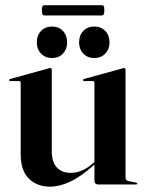

<svg xmlns="http://www.w3.org/2000/svg" viewBox="-20 -709 560 738"><path d="M343 -15.5V-80.5V-83V-391Q343 -394 341.5 -395.8Q340 -397.5 336 -397.5H304Q301.5 -397.5 300.2 -398.8Q299 -400 299 -401Q299 -403 300.2 -404Q301.5 -405 303.5 -405.5L446.5 -445Q451 -446.5 453 -447Q455 -447.5 457 -447.5Q460 -447.5 461.2 -445.5Q462.5 -443.5 462.5 -441V-28.5Q462.5 -21.5 465.5 -17.5Q468.5 -13.5 475 -12.5L502 -7.5Q505 -7 506.2 -6Q507.5 -5 507.5 -3.5Q507.5 -2 506.2 -1Q505 0 503 0H357Q350.5 0 346.8 -4Q343 -8 343 -15.5ZM59.5 -117.5V-391Q59.5 -394 57.8 -395.8Q56 -397.5 52 -397.5H19.5Q17.5 -397.5 16.2 -398.8Q15 -400 15 -401Q15 -403 16.2 -404Q17.5 -405 19.5 -405.5L162.5 -445Q167.5 -446.5 169.2 -447Q171 -447.5 173 -447.5Q176 -447.5 177.5 -445.5Q179 -443.5 179 -441V-129.5Q179 -85.5 198.8 -65Q218.5 -44.5 252 -44.5Q273 -44.5 294.8 -53.5Q316.5 -62.5 338 -82L355 -97.5L360.5 -92L342.5 -76Q290.5 -29.5 249.2 -10.5Q208 8.5 172.5 8.5Q123 8.5 91.2 -22Q59.5 -52.5 59.5 -117.5ZM180 -486Q154 -486 137.8 -503Q121.5 -520 121.5 -546.5Q121.5 -573 137.8 -590Q154 -607 180 -607Q206 -607 222 -590Q238 -573 238 -546Q238 -520 222 -503Q206 -486 180 -486ZM342.5 -486Q316.5 -486 300.2 -503Q284 -520 284 -546.5Q284 -573 300.2 -590Q316.5 -607 342.5 -607Q368.5 -607 384.8 -590Q401 -573 401 -546Q401 -520 384.8 -503Q368.5 -486 342.5 -486ZM141 -669Q141 -681.5 143.2 -685.2Q145.5 -689 152.5 -689H369.5Q376.5 -689 378.8 -685.8Q381 -682.5 381 -669.5Q381 -658 378.8 -653.8Q376.5 -649.5 369.5 -649.5H152.5Q145.5 -649.5 143.2 -653.5Q141 -657.5 141 -669Z"/></svg>

Font: Fraunces 120pt SemiBold
Style: Regular
Weight: 600
Version: Version 1.000;[b76b70a41]